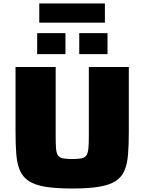

<svg xmlns="http://www.w3.org/2000/svg" viewBox="-20 -1072 827 1100"><path d="M394 8Q300 8 240 -2Q180 -12 145.5 -34.5Q111 -57 94.5 -94.5Q78 -132 73.5 -187Q69 -242 69 -317V-688H299V-292Q299 -248 301 -222Q303 -196 311.5 -182.5Q320 -169 339 -165Q358 -161 393 -161Q429 -161 448 -165Q467 -169 475.5 -182.5Q484 -196 486.5 -222Q489 -248 489 -292V-688H718V-317Q718 -242 713.5 -187Q709 -132 693 -94.5Q677 -57 642 -34.5Q607 -12 547 -2Q487 8 394 8ZM193 -762V-882H355V-762ZM434 -762V-882H596V-762ZM205 -942V-1052H581V-942Z"/></svg>

Font: Saira Expanded ExtraBold
Style: Regular
Weight: 800
Width: 7
Designer: Hector Gatti with collaboration of the Omnibus-Type team
Foundry: Omnibus-Type
Version: Version 1.101